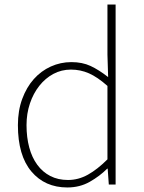

<svg xmlns="http://www.w3.org/2000/svg" viewBox="-20 -814 635 847"><path d="M277 13Q178 13 118.5 -57.5Q59 -128 59 -262Q59 -326 78 -377.5Q97 -429 129 -465Q161 -501 204 -520.5Q247 -540 295 -540Q343 -540 379.5 -523Q416 -506 457 -474L454 -573V-794H490V0H460L455 -70H453Q420 -37 376 -12Q332 13 277 13ZM280 -20Q326 -20 368 -43.5Q410 -67 454 -111V-435Q410 -474 372.5 -490.5Q335 -507 293 -507Q251 -507 215.5 -488Q180 -469 153.5 -435.5Q127 -402 112 -357.5Q97 -313 97 -262Q97 -208 109 -163.5Q121 -119 144.5 -87Q168 -55 202 -37.5Q236 -20 280 -20Z"/></svg>

Font: SpoqaHanSansJP-Thin
Style: Regular
Weight: 250
Designer: [Source Han Sans]
Ryoko NISHIZUKA  (kana & ideographs); Paul D. Hunt (Latin, Greek & Cyrillic); Wenlong ZHANG  (bopomofo
Foundry: Spoqa (http://bi.spoqa.com)
Version: Version 1.002.20150607